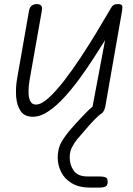

<svg xmlns="http://www.w3.org/2000/svg" viewBox="-20 -550 638 920"><path d="M137.5 9.5Q97 9.5 78.5 -18.5Q60 -46.5 57.2 -88.8Q54.5 -131 62 -173.5L119 -498.5Q122.5 -517 133.5 -523.8Q144.5 -530.5 157 -530.5Q169 -530.5 176.5 -524Q184 -517.5 180.5 -498.5L123.5 -176.5Q120.5 -161.5 118.2 -140Q116 -118.5 117.2 -97.8Q118.5 -77 126.5 -63Q134.5 -49 152.5 -49Q177.5 -49 212.2 -80.2Q247 -111.5 286.8 -162.8Q326.5 -214 367.2 -275.8Q408 -337.5 445.5 -399.8Q483 -462 513 -513.5Q518 -522 524.5 -526.2Q531 -530.5 546 -530.5Q561.5 -530.5 564.8 -523.2Q568 -516 565 -498.5L485 -42Q482 -26 476.2 -16.8Q470.5 -7.5 463.5 -3.8Q456.5 0 449.5 0Q435.5 0 427.8 -10Q420 -20 423.5 -39.5L483.5 -357.5Q459.5 -319.5 428.5 -271.2Q397.5 -223 361.5 -173.8Q325.5 -124.5 287.5 -83Q249.5 -41.5 211.2 -16Q173 9.5 137.5 9.5ZM414 349Q359 349 324 328Q289 307 272.8 274Q256.5 241 256.5 205Q256.5 160.5 275.8 128.5Q295 96.5 317 71.5Q328 58.5 347 37.8Q366 17 385.8 -3.5Q405.5 -24 418 -34.5Q429.5 -43 433.8 -44Q438 -45 444.5 -45Q454.5 -45 461.5 -37.5Q468.5 -30 469.5 -20.5Q470.5 -11 462.5 -4Q435 19 403.5 55Q372 91 348.5 119Q337.5 132 325.8 154Q314 176 314 204Q314 241.5 333.8 268.5Q353.5 295.5 399 295.5H457Q474.5 295.5 485.2 299.5Q496 303.5 496 321Q496 339.5 484.5 344.2Q473 349 457 349Z"/></svg>

Font: Edu QLD Hand
Style: Regular
Weight: 400
Designer: Tina and Corey Anderson, Eben Sorkin
Foundry: Sorkin Type Co.
Version: Version 2.000